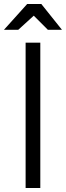

<svg xmlns="http://www.w3.org/2000/svg" viewBox="-49 -947 332 967"><path d="M-29 -797 88 -927H159L263 -797H192L121 -868L43 -797ZM80 0V-732H154V0Z"/></svg>

Font: Mina
Style: Regular
Weight: 400
Version: Version 1.000